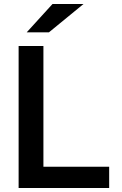

<svg xmlns="http://www.w3.org/2000/svg" viewBox="-20 -941 613 961"><path d="M225.1 -779.3 397.9 -920.9H242.7L113.8 -779.3ZM526.4 0V-106.4H197.3V-710.9H73.2V0Z"/></svg>

Font: Ride
Style: Bold
Weight: 700
Version: Version 3.000